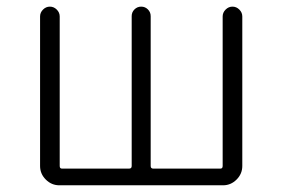

<svg xmlns="http://www.w3.org/2000/svg" viewBox="-20 -553 843 573"><path d="M157.2 0Q133.8 0 116.7 -17.1Q99.6 -34.2 99.6 -57.6V-503.9Q99.6 -515.6 108.4 -524.4Q117.2 -533.2 128.9 -533.2Q140.6 -533.2 149.4 -524.4Q158.2 -515.6 158.2 -503.9V-57.6Q158.2 -49.8 165 -49.8H365.2Q373 -49.8 373 -57.6V-504.9Q373 -516.6 381.3 -524.9Q389.6 -533.2 401.4 -533.2Q413.1 -533.2 421.4 -524.9Q429.7 -516.6 429.7 -504.9V-57.6Q429.7 -49.8 437.5 -49.8H637.7Q644.5 -49.8 644.5 -57.6V-503.9Q644.5 -515.6 653.3 -524.4Q662.1 -533.2 673.8 -533.2Q685.5 -533.2 694.3 -524.4Q703.1 -515.6 703.1 -503.9V-57.6Q703.1 -34.2 686 -17.1Q668.9 0 645.5 0Z"/></svg>

Font: Gen Jyuu Gothic P Light
Style: Regular
Weight: 200
Designer: [Source Han Sans]
Ryoko NISHIZUKA  (kana & ideographs); Paul D. Hunt (Latin, Greek & Cyrillic); Wenlong ZHANG  (bopomofo
Version: Version 1.002.20150607